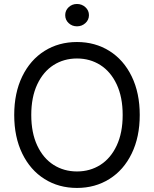

<svg xmlns="http://www.w3.org/2000/svg" viewBox="-20 -926 767 956"><path d="M363.3 9.8Q272.5 9.8 201.7 -34.7Q130.9 -79.1 90.8 -161.4Q50.8 -243.7 50.8 -353.5Q50.8 -463.4 90.8 -545.7Q130.9 -627.9 201.7 -672.4Q272.5 -716.8 363.3 -716.8Q453.6 -716.8 524.7 -672.4Q595.7 -627.9 635.7 -545.7Q675.8 -463.4 675.8 -353.5Q675.8 -243.7 635.7 -161.4Q595.7 -79.1 524.7 -34.7Q453.6 9.8 363.3 9.8ZM363.3 -634.8Q298.3 -634.8 246.8 -602.1Q195.3 -569.3 165.5 -505.9Q135.7 -442.4 135.7 -353.5Q135.7 -264.6 165.5 -201.2Q195.3 -137.7 246.8 -105Q298.3 -72.3 363.3 -72.3Q428.2 -72.3 479.7 -105Q531.2 -137.7 561 -201.2Q590.8 -264.6 590.8 -353.5Q590.8 -442.4 561 -505.9Q531.2 -569.3 479.7 -602.1Q428.2 -634.8 363.3 -634.8ZM304.7 -850.6Q304.7 -874 321.8 -890.1Q338.9 -906.2 363.3 -906.2Q387.7 -906.2 405.3 -890.1Q422.9 -874 422.9 -850.6Q422.9 -827.1 405.3 -811Q387.7 -794.9 363.3 -794.9Q338.9 -794.9 321.8 -811Q304.7 -827.1 304.7 -850.6Z"/></svg>

Font: Pretendard Std
Style: Regular
Weight: 400
Designer: Base glyphs from Inter by Rasmus Andersson; Hangeul glyphs from Noto Sans CJK(Source Han Sans) by Jang Soo-young and Kan
Foundry: Kil Hyung-jin
Version: Version 1.309